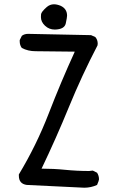

<svg xmlns="http://www.w3.org/2000/svg" viewBox="-20 -855 540 896"><path d="M373 21 105 8Q68 3 68 -35V-41Q150 -177 207 -324.5Q264 -472 329 -614Q180 -616 145.5 -616Q111 -616 82 -631Q72 -644 72 -662V-668L82 -688Q94 -697 111 -697L405 -691L425 -682Q436 -669 436 -651L435 -643Q362 -503 302 -356.5Q242 -210 174 -68Q230 -68 284.5 -62.5Q339 -57 396 -57L413 -59L433 -49Q442 -35 442 -18Q442 -13 433 8Q405 21 373 21ZM236 -717Q209 -717 190 -735Q171 -753 171 -775Q171 -776 171.5 -787.5Q172 -799 198 -822Q213 -835 232 -835Q246 -835 263 -828Q293 -814 293 -782Q293 -774 287 -746Q281 -718 236 -717Z"/></svg>

Font: Xiaolai SC
Style: Regular
Weight: 400
Designer: Nozomi Seto 瀬戸のぞみ
Version: Version 3.11;December 4, 2020;FontCreator 13.0.0.2613 64-bit